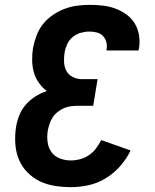

<svg xmlns="http://www.w3.org/2000/svg" viewBox="-20 -763 640 791"><path d="M272 8Q237 8 204 2.5Q171 -3 142.5 -17Q114 -31 91.5 -54.5Q69 -78 57 -108Q45 -138 43 -172Q41 -206 46 -239Q50 -264 59.5 -288Q69 -312 86.5 -332Q104 -352 126.5 -366Q149 -380 173 -388Q154 -402 140 -422Q126 -442 119.5 -465Q113 -488 112.5 -514Q112 -540 116 -565Q121 -591 130.5 -616.5Q140 -642 157 -663.5Q174 -685 197.5 -701Q221 -717 246 -726.5Q271 -736 297 -739.5Q323 -743 349 -743Q376 -743 403 -740Q430 -737 454.5 -728Q479 -719 500 -704Q521 -689 534.5 -667.5Q548 -646 552.5 -619Q557 -592 553 -566Q552 -563 551.5 -560.5Q551 -558 551 -555H419Q419 -556 419 -557Q419 -558 419 -559Q422 -575 418 -590Q414 -605 404 -615Q394 -625 379.5 -629Q365 -633 349 -633Q331 -633 313 -628Q295 -623 280 -611Q265 -599 257 -581.5Q249 -564 246 -546Q243 -527 244 -507Q245 -487 253.5 -471Q262 -455 279.5 -446Q297 -437 316 -437H382L364 -327H298Q284 -327 270 -325Q256 -323 242.5 -317Q229 -311 217 -301.5Q205 -292 197 -279.5Q189 -267 184.5 -253.5Q180 -240 177 -226Q173 -202 176 -178.5Q179 -155 191.5 -137Q204 -119 226 -110.5Q248 -102 272 -102Q291 -102 310 -107Q329 -112 346 -123.5Q363 -135 375.5 -151.5Q388 -168 397 -186L518 -143Q501 -108 475 -78.5Q449 -49 415.5 -28.5Q382 -8 345 0Q308 8 272 8Z"/></svg>

Font: Iosevka Curly XBdEx
Style: Italic
Weight: 800
Width: 7
Italic angle: -9°
Monospace: yes
Designer: Belleve Invis
Foundry: Belleve Invis
Version: Version 11.1.0; ttfautohint (v1.8.3)